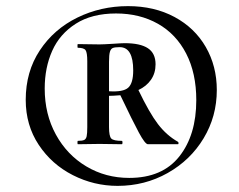

<svg xmlns="http://www.w3.org/2000/svg" viewBox="-20 -745 780 627"><path d="M688 -451Q688 -365 645 -293.5Q602 -222 527.5 -180Q453 -138 364 -138Q287 -138 218 -173Q149 -208 106.5 -272Q64 -336 64 -419Q64 -511 110 -580.5Q156 -650 232.5 -687.5Q309 -725 398 -725Q484 -725 550 -689.5Q616 -654 652 -591.5Q688 -529 688 -451ZM621 -418Q621 -506 588 -570Q555 -634 495.5 -667.5Q436 -701 359 -701Q280 -701 227.5 -667.5Q175 -634 150.5 -579Q126 -524 126 -456Q126 -372 162.5 -305.5Q199 -239 262 -201.5Q325 -164 402 -164Q510 -164 565.5 -234Q621 -304 621 -418ZM561 -274H463Q454 -274 433.5 -312Q413 -350 373 -434Q349 -432 336 -432V-330Q336 -300 343.5 -292.5Q351 -285 378 -285Q380 -285 380 -279.5Q380 -274 378 -274L305 -275L234 -274Q233 -274 233 -279.5Q233 -285 234 -285Q249 -285 255 -288Q261 -291 263 -300Q265 -309 265 -330V-545Q265 -573 259.5 -581Q254 -589 234 -589Q233 -589 233 -595Q233 -601 234 -601L305 -600Q317 -600 349 -602Q377 -604 387 -604Q438 -604 463 -587.5Q488 -571 488 -535Q488 -506 473 -484.5Q458 -463 432 -451Q468 -376 496 -339.5Q524 -303 561 -282Q563 -281 563 -277.5Q563 -274 561 -274ZM415 -515Q415 -591 371 -591Q356 -591 349 -588.5Q342 -586 339 -576Q336 -566 336 -543V-447Q382 -444 398.5 -458.5Q415 -473 415 -515Z"/></svg>

Font: Cormorant Upright
Style: Bold
Weight: 700
Designer: Christian Thalmann (Catharsis Fonts)
Foundry: Catharsis Fonts
Version: Version 3.302